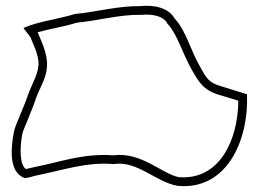

<svg xmlns="http://www.w3.org/2000/svg" viewBox="-20 -654 890 660"><path d="M28 -201C18 -150 8 -63 64 -42C78 -42 91 -48 106 -51C193 -68 276 -98 370 -90C453 -103 516 -27 592 -15C766 0 836 -182 829 -330L742 -357C695 -370 689 -387 667 -426C634 -483 621 -546 580 -591C559 -627 511 -638 463 -633C385 -634 312 -613 238 -606C180 -588 113 -581 61 -558C61 -555 81 -533 85 -525C95 -501 109 -472 112 -444C116 -405 92 -372 76 -327C59 -277 32 -224 28 -201ZM57 -195C60 -209 87 -266 104 -317C117 -355 147 -393 141 -447C137 -482 122 -513 112 -537C111 -540 110 -542 109 -543C151 -555 199 -562 244 -576C323 -584 390 -604 462 -603H464H466C510 -607 542 -596 554 -576L555 -573L557 -571C591 -534 605 -474 641 -411C662 -375 678 -344 733 -328L799 -308C799 -297 799 -288 798 -278C788 -149 722 -35 595 -45C538 -55 467 -133 369 -120C267 -128 183 -96 100 -80C86 -77 75 -74 69 -73C48 -86 47 -144 57 -195Z"/></svg>

Font: Camosport
Style: Oln
Weight: 400
Version: Version 001.000